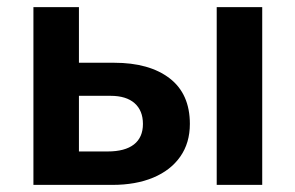

<svg xmlns="http://www.w3.org/2000/svg" viewBox="-20 -520 831 540"><path d="M74 0V-500H202V-94H282.5Q331.5 -94 356.8 -113.8Q382 -133.5 382 -171.5Q382 -209 358.5 -229.8Q335 -250.5 291 -250.5H186.5V-343.5H301Q400 -343.5 457 -299.8Q514 -256 514 -171.5Q514 -118 487 -79.5Q460 -41 411 -20.5Q362 0 296 0ZM589.5 0V-500H717.5V0Z"/></svg>

Font: Geologica Medium
Style: Regular
Weight: 500
Designer: Sindre Bremnes, Frode Helland
Foundry: Monokrom Skriftforlag AS
Version: Version 1.010;gftools[0.9.28]